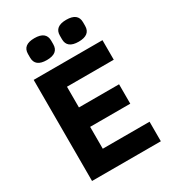

<svg xmlns="http://www.w3.org/2000/svg" viewBox="-215 -1030 1036 1148"><g transform="rotate(-30 303.5 -456.0)"><path d="M125 -824V-849Q125 -912 205 -912Q285 -912 285 -849V-824Q285 -761 205 -761Q125 -761 125 -824ZM345 -824V-849Q345 -912 425 -912Q505 -912 505 -849V-824Q505 -761 425 -761Q345 -761 345 -824ZM552 0H77V-698H552V-563H229V-420H506V-286H229V-135H552Z"/></g></svg>

Font: Aneliza
Style: Bold
Weight: 700
Designer: Mike Abbink, Paul van der Laan, Pieter van Rosmalen
Foundry: Bold Monday
Version: Version 3.0